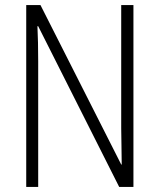

<svg xmlns="http://www.w3.org/2000/svg" viewBox="-20 -734 626 754"><path d="M504 0V-714H456V-230C456 -193 458 -138 458 -88H456L139 -714H83V0H130V-493C130 -547 129 -588 127 -631H130L448 0Z"/></svg>

Font: Noto Sans Armenian Condensed ExtraLight
Style: Regular
Weight: 200
Width: 3
Designer: Monotype Design Team
Foundry: Monotype Imaging Inc.
Version: Version 2.008